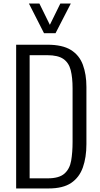

<svg xmlns="http://www.w3.org/2000/svg" viewBox="-20 -1062 561 1082"><path d="M71 0V-810H247Q332 -810 379.5 -780.5Q427 -751 447 -697Q467 -643 467 -572V-250Q467 -175 447 -118.5Q427 -62 381 -31Q335 0 254 0ZM147 -57H249Q313 -57 343 -83.5Q373 -110 381 -156.5Q389 -203 389 -262V-564Q389 -625 378.5 -666.5Q368 -708 337.5 -729.5Q307 -751 246 -751H147ZM228 -875 143 -1042H202L261 -922L320 -1042H379L293 -875Z"/></svg>

Font: Oswald Light
Style: Regular
Weight: 300
Designer: Vernon Adams
Foundry: Vernon Adams
Version: Version 4.103;gftools[0.9.33.dev8+g029e19f]